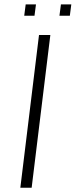

<svg xmlns="http://www.w3.org/2000/svg" viewBox="-20 -874 352 894"><path d="M256.8 -800.8 263.7 -853.5H312L305.2 -800.8ZM92.8 -800.8 99.6 -853.5H147.5L140.6 -800.8ZM74.7 0 161.6 -710.9H214.4L127.4 0Z"/></svg>

Font: Muli
Style: ExtraLightItalic
Weight: 200
Italic angle: -7°
Designer: Vernon Adams
Foundry: newtypography
Version: Version 2.0; ttfautohint (v1.00rc1.2-2d82) -l 8 -r 50 -G 200